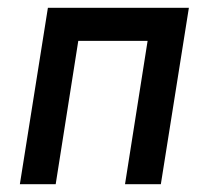

<svg xmlns="http://www.w3.org/2000/svg" viewBox="-20 -473 505 493"><path d="M31 0H123L181 -368H359L301 0H393L465 -453H103Z"/></svg>

Font: Rabbid Highway Sign II Hop
Style: Obl
Weight: 400
Foundry: Cannot Into Space Fonts
Version: Version 0.277